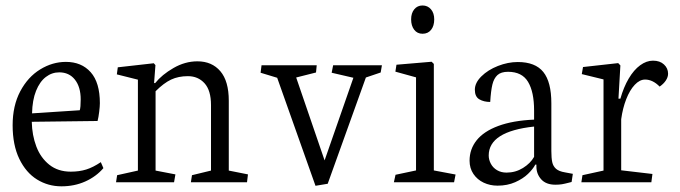

<svg xmlns="http://www.w3.org/2000/svg" viewBox="-20 -655 2444 690"><path d="M351.6 -50.8 342.3 -72.3Q314.9 -53.7 290 -45.9Q265.1 -38.1 234.4 -38.1Q188.5 -38.1 157.2 -63Q126 -87.9 110.6 -128.4Q95.2 -168.9 94.2 -217.3L330.6 -220.2Q334 -232.9 336.4 -252.7Q338.9 -272.5 338.9 -284.2Q338.9 -358.4 305.9 -395.5Q272.9 -432.6 216.8 -432.6Q168.5 -432.6 124.3 -405.5Q80.1 -378.4 52.7 -326.7Q25.4 -274.9 25.4 -205.1Q25.4 -133.8 49.3 -84.2Q73.2 -34.7 113 -10Q152.8 14.6 200.7 14.6Q247.6 14.6 286.6 -2.9Q325.7 -20.5 351.6 -50.8ZM270 -297.9Q270 -268.6 266.6 -258.8L95.2 -247.6Q96.2 -295.4 109.6 -328.6Q123 -361.8 144.8 -378.4Q166.5 -395 192.9 -395Q228.5 -395 249.3 -368.7Q270 -342.3 270 -297.9Z M610.4 -28.3 539.1 -42V-327.1Q568.4 -356.4 594.7 -368.9Q621.1 -381.3 655.3 -381.3Q691.9 -381.3 715.1 -355.7Q738.3 -330.1 738.3 -277.3V-42L669.9 -25.4L666 0H867.7L871.1 -28.3L802.2 -42V-293Q802.2 -363.3 772 -398.9Q741.7 -434.6 689.5 -434.6Q645 -434.6 603.5 -410.6Q562 -386.7 537.6 -356.4H533.7L538.6 -420.9L532.7 -427.7L403.3 -413.1L399.9 -387.7L475.6 -368.7V-42L400.9 -25.4L397 0H605.5Z M976.1 -375.5 1113.8 12.7 1157.7 5.4 1294.9 -376.5 1348.1 -394.5 1352.5 -420.4H1177.2L1171.9 -393.6L1250 -375.5L1146.5 -78.6L1044.4 -376.5L1115.7 -394.5L1118.2 -420.4H919.9L916.5 -393.6Z M1540.5 -585.4Q1540.5 -607.9 1528.8 -621.6Q1517.1 -635.3 1498.5 -635.3Q1480 -635.3 1468.8 -621.6Q1457.5 -607.9 1457.5 -585.4Q1457.5 -562.5 1468.5 -548.1Q1479.5 -533.7 1498.5 -533.7Q1518.1 -533.7 1529.3 -547.9Q1540.5 -562 1540.5 -585.4ZM1611.8 0 1617.2 -27.8 1539.1 -42.5V-425.3L1531.2 -433.1L1404.8 -422.4L1400.9 -397.5L1475.1 -377V-42.5L1401.4 -26.9L1395.5 0Z M1903.8 -63.5H1907.7V-56.6Q1907.7 -29.8 1925 -10.5Q1942.4 8.8 1976.1 8.8Q1989.3 8.8 1999.5 7.1Q2009.8 5.4 2024.4 1.5L2034.2 -1L2038.6 -30.3L2010.3 -35.6Q1988.8 -39.1 1978.3 -48.3Q1967.8 -57.6 1964.6 -72.3Q1961.4 -86.9 1961.4 -112.3V-283.7Q1961.4 -360.4 1932.6 -396.2Q1903.8 -432.1 1840.8 -432.1Q1805.7 -432.1 1769.5 -418Q1733.4 -403.8 1710 -380.6Q1686.5 -357.4 1686.5 -332.5Q1686.5 -307.6 1702.6 -298.1Q1718.8 -288.6 1741.7 -288.6Q1744.1 -328.6 1749.5 -351.1Q1754.9 -373.5 1767.8 -385.3Q1780.8 -397 1805.7 -397Q1856 -397 1877.7 -360.8Q1899.4 -324.7 1899.4 -257.8V-225.1Q1822.8 -221.7 1770.8 -202.4Q1718.8 -183.1 1693.1 -151.1Q1667.5 -119.1 1667.5 -77.6Q1667.5 -50.3 1681.4 -29.8Q1695.3 -9.3 1718.3 1.5Q1741.2 12.2 1768.1 12.2Q1803.2 12.2 1831.3 -0.2Q1859.4 -12.7 1877.4 -30Q1895.5 -47.4 1903.8 -63.5ZM1899.4 -91.3Q1886.2 -67.9 1859.4 -51.3Q1832.5 -34.7 1800.3 -34.7Q1780.8 -34.7 1766.1 -43.5Q1751.5 -52.2 1743.9 -66.7Q1736.3 -81.1 1736.3 -96.2Q1736.3 -182.6 1899.4 -200.2Z M2324.7 -29.8 2212.4 -43V-226.6Q2217.8 -266.1 2230.5 -298.6Q2243.2 -331.1 2261 -350.1Q2278.8 -369.1 2298.3 -369.1Q2325.7 -369.1 2350.6 -343.8Q2364.7 -353.5 2372.8 -365.7Q2380.9 -377.9 2380.9 -390.1Q2380.9 -409.7 2366.2 -423.3Q2351.6 -437 2326.7 -437Q2303.2 -437 2280.5 -420.4Q2257.8 -403.8 2239.5 -372.8Q2221.2 -341.8 2209.5 -300.3H2202.6L2209.5 -419.9L2201.7 -428.2L2075.2 -414.1L2070.8 -388.7L2148.9 -369.6V-42L2073.2 -25.4L2069.3 0H2320.8Z"/></svg>

Font: Neuton Light
Style: Regular
Weight: 300
Designer: Brian M Zick
Foundry: Brian M Zick
Version: Version 1.560